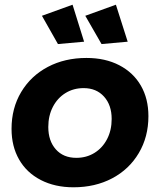

<svg xmlns="http://www.w3.org/2000/svg" viewBox="-20 -789 679 815"><path d="M610 -296Q610 -208 569 -139Q528 -70 456 -32Q384 6 292 6Q213 6 153 -25Q93 -56 61 -112Q29 -168 29 -242Q29 -330 70 -398.5Q111 -467 183 -505Q255 -543 347 -543Q427 -543 486.5 -512Q546 -481 578 -425.5Q610 -370 610 -296ZM185 -250Q185 -191 217 -155Q249 -119 304 -119Q347 -119 381 -140Q415 -161 434.5 -198.5Q454 -236 454 -284Q454 -343 421.5 -379Q389 -415 335 -415Q292 -415 258 -394Q224 -373 204.5 -335.5Q185 -298 185 -250ZM288 -769 337 -612 226 -602 158 -722ZM472 -769 522 -612 411 -602 342 -722Z"/></svg>

Font: Gontserrat SemiBold
Style: Italic
Weight: 600
Italic angle: -11.3°
Designer: Julieta Ulanovsky
Foundry: Julieta Ulanovsky
Version: Version 6.001